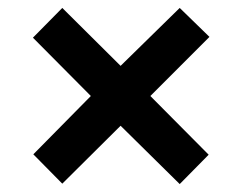

<svg xmlns="http://www.w3.org/2000/svg" viewBox="-20 -595 612 484"><path d="M433 -575 508 -502 359 -353 506 -205 433 -131 284 -278 137 -132 64 -206 209 -353 63 -500 137 -575 284 -429Z"/></svg>

Font: Noto Sans Cham
Style: Regular
Weight: 400
Designer: Monotype Design Team
Foundry: Monotype Imaging Inc.
Version: Version 2.002